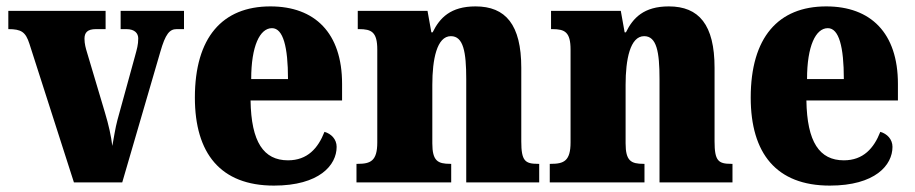

<svg xmlns="http://www.w3.org/2000/svg" viewBox="-20 -570 2859 600"><path d="M72 -433 211 0H362L481 -408C497 -464 510 -479 532 -479H555V-536H357V-479H375C402 -479 412 -465 412 -450C412 -430 408 -417 402 -395L347 -195C340 -169 336 -140 331 -114C327 -146 320 -178 308 -218L252 -406C248 -419 244 -433 244 -449C244 -468 253 -479 280 -479H310V-536H6V-479C47 -479 60 -470 72 -433Z M836 10C978 10 1032 -54 1032 -111C1032 -135 1015 -152 994 -158C974 -107 941 -69 880 -69C804 -69 765 -126 763 -256H1049V-308C1049 -467 964 -550 825 -550C675 -550 589 -453 589 -265C589 -91 669 10 836 10ZM880 -323H765C765 -426 792 -482 830 -482C865 -482 880 -423 880 -323Z M1094 0H1390V-58H1387C1348 -58 1331 -67 1331 -122V-305C1331 -384 1345 -457 1389 -457C1428 -457 1437 -408 1437 -323V0H1665V-58H1661C1621 -58 1609 -67 1609 -128V-358C1609 -493 1560 -550 1466 -550C1388 -550 1354 -514 1332 -469H1328L1316 -536H1098V-479H1102C1141 -479 1159 -470 1159 -415V-125C1159 -67 1138 -58 1098 -58H1094Z M1698 0H1994V-58H1991C1952 -58 1935 -67 1935 -122V-305C1935 -384 1949 -457 1993 -457C2032 -457 2041 -408 2041 -323V0H2269V-58H2265C2225 -58 2213 -67 2213 -128V-358C2213 -493 2164 -550 2070 -550C1992 -550 1958 -514 1936 -469H1932L1920 -536H1702V-479H1706C1745 -479 1763 -470 1763 -415V-125C1763 -67 1742 -58 1702 -58H1698Z M2573 10C2715 10 2769 -54 2769 -111C2769 -135 2752 -152 2731 -158C2711 -107 2678 -69 2617 -69C2541 -69 2502 -126 2500 -256H2786V-308C2786 -467 2701 -550 2562 -550C2412 -550 2326 -453 2326 -265C2326 -91 2406 10 2573 10ZM2617 -323H2502C2502 -426 2529 -482 2567 -482C2602 -482 2617 -423 2617 -323Z"/></svg>

Font: Noto Serif Devanagari Condensed Black
Style: Regular
Weight: 900
Width: 3
Designer: Universal Thirst, Indian Type Foundry and the Monotype Design Team
Foundry: Monotype Imaging Inc.
Version: Version 2.004